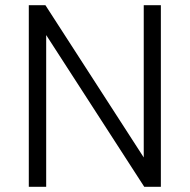

<svg xmlns="http://www.w3.org/2000/svg" viewBox="-20 -720 731 740"><path d="M91 0V-700H155L558 -76L534 -71V-700H600V0H536L134 -622L158 -627V0Z"/></svg>

Font: SUSE Light
Style: Regular
Weight: 300
Designer: Rene Bieder
Foundry: SUSE
Version: Version 1.000